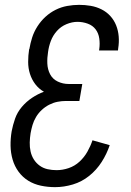

<svg xmlns="http://www.w3.org/2000/svg" viewBox="-20 -763 540 791"><path d="M207 8Q177 8 148.5 2Q120 -4 96.5 -18.5Q73 -33 56.5 -55.5Q40 -78 32 -105.5Q24 -133 23.5 -162.5Q23 -192 28 -222Q33 -248 42 -274Q51 -300 69.5 -322Q88 -344 112 -360Q136 -376 161 -385Q140 -397 125.5 -416Q111 -435 103.5 -458.5Q96 -482 96 -508Q96 -534 100 -560L101 -561Q105 -585 112.5 -608.5Q120 -632 134 -654Q148 -676 167 -693.5Q186 -711 209 -722.5Q232 -734 257 -738.5Q282 -743 306 -743Q330 -743 353.5 -739Q377 -735 398 -724.5Q419 -714 434.5 -697Q450 -680 458.5 -658.5Q467 -637 469 -613Q471 -589 467 -564L466 -555H388L389 -561Q392 -583 389 -604.5Q386 -626 374 -642Q362 -658 341.5 -665.5Q321 -673 299 -673Q277 -673 254 -663.5Q231 -654 214.5 -635.5Q198 -617 189.5 -594.5Q181 -572 178 -549Q174 -525 175 -501Q176 -477 186.5 -457Q197 -437 218 -427Q239 -417 263 -417H319L307 -347H251Q234 -347 216.5 -343.5Q199 -340 182.5 -331.5Q166 -323 152 -310Q138 -297 128.5 -281Q119 -265 114 -248Q109 -231 106 -214Q103 -195 102.5 -176Q102 -157 106 -139Q110 -121 119.5 -106Q129 -91 143.5 -80.5Q158 -70 176 -66Q194 -62 213 -62Q238 -62 263 -70.5Q288 -79 307.5 -97Q327 -115 340 -138Q353 -161 361 -185L432 -165Q420 -129 399 -96Q378 -63 347.5 -38.5Q317 -14 280 -3Q243 8 207 8Z"/></svg>

Font: Iosevka Custom
Style: Italic
Weight: 400
Italic angle: -9°
Monospace: yes
Designer: Belleve Invis
Foundry: Belleve Invis
Version: Version 30.3.3; ttfautohint (v1.8.3)